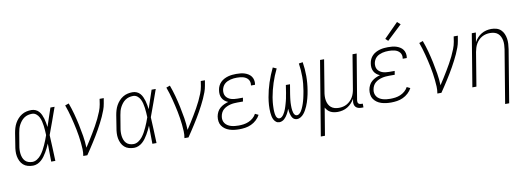

<svg xmlns="http://www.w3.org/2000/svg" viewBox="-69 -1204 5139 1869"><g transform="rotate(-10 2500.0 -269.5)"><path d="M170 8Q143 8 118 1Q93 -6 74.5 -22.5Q56 -39 45 -62Q34 -85 29.5 -110Q25 -135 26.5 -162Q28 -189 33 -215L52 -335Q56 -359 63 -383Q70 -407 82 -429Q94 -451 111.5 -470.5Q129 -490 151 -503.5Q173 -517 197.5 -522.5Q222 -528 246 -528Q268 -528 287.5 -519.5Q307 -511 320.5 -495.5Q334 -480 342.5 -461Q351 -442 357 -422Q363 -402 366.5 -380.5Q370 -359 373 -338Q388 -384 403.5 -429.5Q419 -475 434 -520H475Q451 -454 428 -388Q405 -322 380 -257Q384 -193 386 -128.5Q388 -64 391 0H350Q349 -45 349 -89.5Q349 -134 348 -179Q339 -158 329 -137.5Q319 -117 307.5 -97.5Q296 -78 282.5 -59.5Q269 -41 251.5 -25.5Q234 -10 212.5 -1Q191 8 170 8ZM170 -29Q194 -29 217 -43.5Q240 -58 256.5 -79Q273 -100 285.5 -122.5Q298 -145 308.5 -168.5Q319 -192 328.5 -215.5Q338 -239 346 -263Q345 -286 343.5 -309.5Q342 -333 339 -356Q336 -379 330.5 -401Q325 -423 315 -443Q305 -463 287 -477Q269 -491 246 -491Q226 -491 206 -486Q186 -481 168.5 -469Q151 -457 138 -440.5Q125 -424 115.5 -406Q106 -388 100.5 -368.5Q95 -349 92 -329L72 -209Q68 -189 67 -168Q66 -147 68.5 -127Q71 -107 78 -88.5Q85 -70 98 -56Q111 -42 130 -35.5Q149 -29 170 -29Z M667 0Q673 -34 671.5 -67.5Q670 -101 666.5 -134Q663 -167 658 -199.5Q653 -232 646.5 -264.5Q640 -297 632.5 -328.5Q625 -360 617 -391.5Q609 -423 599.5 -454Q590 -485 579 -515L616 -528Q636 -474 651 -418.5Q666 -363 678 -306.5Q690 -250 699.5 -192Q709 -134 711 -74Q732 -106 752 -137.5Q772 -169 791 -201Q810 -233 828.5 -265.5Q847 -298 863 -331.5Q879 -365 892.5 -399Q906 -433 912 -468L920 -520H961L952 -468Q947 -437 935.5 -406Q924 -375 910.5 -345Q897 -315 881.5 -285.5Q866 -256 850 -227Q834 -198 816.5 -169.5Q799 -141 781 -112.5Q763 -84 744.5 -56Q726 -28 707 0Z M1170 8Q1143 8 1118 1Q1093 -6 1074.5 -22.5Q1056 -39 1045 -62Q1034 -85 1029.5 -110Q1025 -135 1026.5 -162Q1028 -189 1033 -215L1052 -335Q1056 -359 1063 -383Q1070 -407 1082 -429Q1094 -451 1111.5 -470.5Q1129 -490 1151 -503.5Q1173 -517 1197.5 -522.5Q1222 -528 1246 -528Q1268 -528 1287.5 -519.5Q1307 -511 1320.5 -495.5Q1334 -480 1342.5 -461Q1351 -442 1357 -422Q1363 -402 1366.5 -380.5Q1370 -359 1373 -338Q1388 -384 1403.5 -429.5Q1419 -475 1434 -520H1475Q1451 -454 1428 -388Q1405 -322 1380 -257Q1384 -193 1386 -128.5Q1388 -64 1391 0H1350Q1349 -45 1349 -89.5Q1349 -134 1348 -179Q1339 -158 1329 -137.5Q1319 -117 1307.5 -97.5Q1296 -78 1282.5 -59.5Q1269 -41 1251.5 -25.5Q1234 -10 1212.5 -1Q1191 8 1170 8ZM1170 -29Q1194 -29 1217 -43.5Q1240 -58 1256.5 -79Q1273 -100 1285.5 -122.5Q1298 -145 1308.5 -168.5Q1319 -192 1328.5 -215.5Q1338 -239 1346 -263Q1345 -286 1343.5 -309.5Q1342 -333 1339 -356Q1336 -379 1330.5 -401Q1325 -423 1315 -443Q1305 -463 1287 -477Q1269 -491 1246 -491Q1226 -491 1206 -486Q1186 -481 1168.5 -469Q1151 -457 1138 -440.5Q1125 -424 1115.5 -406Q1106 -388 1100.5 -368.5Q1095 -349 1092 -329L1072 -209Q1068 -189 1067 -168Q1066 -147 1068.5 -127Q1071 -107 1078 -88.5Q1085 -70 1098 -56Q1111 -42 1130 -35.5Q1149 -29 1170 -29Z M1667 0Q1673 -34 1671.5 -67.5Q1670 -101 1666.5 -134Q1663 -167 1658 -199.5Q1653 -232 1646.5 -264.5Q1640 -297 1632.5 -328.5Q1625 -360 1617 -391.5Q1609 -423 1599.5 -454Q1590 -485 1579 -515L1616 -528Q1636 -474 1651 -418.5Q1666 -363 1678 -306.5Q1690 -250 1699.5 -192Q1709 -134 1711 -74Q1732 -106 1752 -137.5Q1772 -169 1791 -201Q1810 -233 1828.5 -265.5Q1847 -298 1863 -331.5Q1879 -365 1892.5 -399Q1906 -433 1912 -468L1920 -520H1961L1952 -468Q1947 -437 1935.5 -406Q1924 -375 1910.5 -345Q1897 -315 1881.5 -285.5Q1866 -256 1850 -227Q1834 -198 1816.5 -169.5Q1799 -141 1781 -112.5Q1763 -84 1744.5 -56Q1726 -28 1707 0Z M2209 8Q2184 8 2159.5 5Q2135 2 2112 -5.5Q2089 -13 2070 -26.5Q2051 -40 2038 -59Q2025 -78 2021.5 -102.5Q2018 -127 2022 -152Q2026 -174 2036.5 -195Q2047 -216 2065 -231.5Q2083 -247 2104.5 -257Q2126 -267 2148 -273Q2129 -280 2113.5 -293Q2098 -306 2089 -323.5Q2080 -341 2078 -361.5Q2076 -382 2080 -404Q2083 -424 2092 -443Q2101 -462 2116.5 -477.5Q2132 -493 2151.5 -503Q2171 -513 2191 -518.5Q2211 -524 2231.5 -526Q2252 -528 2271 -528Q2293 -528 2313.5 -526Q2334 -524 2353 -518Q2372 -512 2389 -501.5Q2406 -491 2417.5 -475.5Q2429 -460 2433.5 -439.5Q2438 -419 2435 -398Q2434 -397 2434 -395Q2434 -393 2433 -392H2394Q2394 -393 2394 -394Q2394 -395 2394 -396Q2397 -412 2393.5 -427Q2390 -442 2381 -453.5Q2372 -465 2359.5 -472.5Q2347 -480 2332.5 -484Q2318 -488 2302.5 -489.5Q2287 -491 2271 -491Q2256 -491 2240 -489.5Q2224 -488 2208.5 -484Q2193 -480 2177.5 -473Q2162 -466 2149.5 -454.5Q2137 -443 2129.5 -428Q2122 -413 2119 -398Q2116 -381 2118 -364.5Q2120 -348 2128 -335Q2136 -322 2149 -312.5Q2162 -303 2177 -298Q2192 -293 2208.5 -291Q2225 -289 2242 -289H2296L2290 -252H2235Q2218 -252 2200 -250.5Q2182 -249 2164 -244.5Q2146 -240 2128.5 -232Q2111 -224 2096.5 -211.5Q2082 -199 2073.5 -182Q2065 -165 2062 -147Q2058 -128 2061.5 -109.5Q2065 -91 2075.5 -76.5Q2086 -62 2101.5 -52.5Q2117 -43 2134.5 -38Q2152 -33 2170.5 -31Q2189 -29 2209 -29Q2233 -29 2258 -32.5Q2283 -36 2307 -46Q2331 -56 2351.5 -73.5Q2372 -91 2384 -114L2417 -98Q2403 -71 2379 -49Q2355 -27 2326.5 -14Q2298 -1 2268 3.5Q2238 8 2209 8Z M2605 8Q2586 8 2572 -3Q2558 -14 2550 -30Q2542 -46 2538.5 -63.5Q2535 -81 2533.5 -99Q2532 -117 2532 -136Q2532 -155 2533 -173.5Q2534 -192 2536.5 -211Q2539 -230 2542 -249Q2554 -320 2577 -390Q2600 -460 2633 -528L2669 -512Q2637 -447 2615 -379Q2593 -311 2581 -243Q2579 -231 2577.5 -219Q2576 -207 2574.5 -195Q2573 -183 2572.5 -171Q2572 -159 2571.5 -147.5Q2571 -136 2571 -124Q2571 -112 2572 -100.5Q2573 -89 2574.5 -77.5Q2576 -66 2580 -55.5Q2584 -45 2592 -37Q2600 -29 2612 -29Q2612 -29 2612 -29Q2612 -29 2612 -29Q2625 -29 2636 -38.5Q2647 -48 2654.5 -59.5Q2662 -71 2668 -83Q2674 -95 2678.5 -107.5Q2683 -120 2687 -132.5Q2691 -145 2694.5 -158Q2698 -171 2701.5 -183.5Q2705 -196 2707.5 -209Q2710 -222 2712 -234.5Q2714 -247 2717 -260L2729 -338H2770L2757 -260Q2755 -247 2753 -234.5Q2751 -222 2749.5 -209Q2748 -196 2746.5 -183.5Q2745 -171 2744.5 -158Q2744 -145 2744 -132.5Q2744 -120 2744.5 -107.5Q2745 -95 2747 -83Q2749 -71 2752.5 -59.5Q2756 -48 2764 -38.5Q2772 -29 2785 -29Q2797 -29 2808 -38Q2819 -47 2826.5 -58Q2834 -69 2839.5 -81Q2845 -93 2850 -105Q2855 -117 2859 -129.5Q2863 -142 2866.5 -154Q2870 -166 2873 -178.5Q2876 -191 2878.5 -203.5Q2881 -216 2883.5 -228.5Q2886 -241 2888 -253Q2900 -322 2900 -389.5Q2900 -457 2890 -522L2929 -528Q2940 -460 2940 -390Q2940 -320 2928 -249Q2925 -230 2921 -211Q2917 -192 2912 -173.5Q2907 -155 2901 -136Q2895 -117 2887 -99Q2879 -81 2869.5 -63.5Q2860 -46 2847 -30Q2834 -14 2816 -3Q2798 8 2780 8Q2767 8 2755.5 2.5Q2744 -3 2737 -12.5Q2730 -22 2725.5 -33Q2721 -44 2718 -56Q2715 -68 2713.5 -80.5Q2712 -93 2711 -106Q2706 -93 2700.5 -80.5Q2695 -68 2688 -56Q2681 -44 2673 -33Q2665 -22 2654.5 -12.5Q2644 -3 2631 2.5Q2618 8 2605 8Z M2977 215 3099 -520H3139L3088 -209Q3084 -188 3083 -166Q3082 -144 3085.5 -123.5Q3089 -103 3098 -84.5Q3107 -66 3122.5 -53Q3138 -40 3158 -34.5Q3178 -29 3200 -29Q3220 -29 3240.5 -33.5Q3261 -38 3279.5 -48.5Q3298 -59 3313.5 -74.5Q3329 -90 3339.5 -108.5Q3350 -127 3356 -147Q3362 -167 3365 -187L3420 -520H3461L3386 -71Q3385 -62 3386 -54Q3387 -46 3392 -40Q3397 -34 3405 -31.5Q3413 -29 3422 -29H3435V8H3416Q3399 8 3384 3.5Q3369 -1 3359 -12Q3349 -23 3346 -39Q3343 -55 3346 -71L3350 -93Q3337 -70 3319 -50.5Q3301 -31 3278.5 -17.5Q3256 -4 3231 2Q3206 8 3182 8Q3163 8 3144.5 4.5Q3126 1 3110.5 -7Q3095 -15 3083 -28Q3071 -41 3063 -56L3018 215Z M3709 8Q3684 8 3659.5 5Q3635 2 3612 -5.5Q3589 -13 3570 -26.5Q3551 -40 3538 -59Q3525 -78 3521.5 -102.5Q3518 -127 3522 -152Q3526 -174 3536.5 -195Q3547 -216 3565 -231.5Q3583 -247 3604.5 -257Q3626 -267 3648 -273Q3629 -280 3613.5 -293Q3598 -306 3589 -323.5Q3580 -341 3578 -361.5Q3576 -382 3580 -404Q3583 -424 3592 -443Q3601 -462 3616.5 -477.5Q3632 -493 3651.5 -503Q3671 -513 3691 -518.5Q3711 -524 3731.5 -526Q3752 -528 3771 -528Q3793 -528 3813.5 -526Q3834 -524 3853 -518Q3872 -512 3889 -501.5Q3906 -491 3917.5 -475.5Q3929 -460 3933.5 -439.5Q3938 -419 3935 -398Q3934 -397 3934 -395Q3934 -393 3933 -392H3894Q3894 -393 3894 -394Q3894 -395 3894 -396Q3897 -412 3893.5 -427Q3890 -442 3881 -453.5Q3872 -465 3859.5 -472.5Q3847 -480 3832.5 -484Q3818 -488 3802.5 -489.5Q3787 -491 3771 -491Q3756 -491 3740 -489.5Q3724 -488 3708.5 -484Q3693 -480 3677.5 -473Q3662 -466 3649.5 -454.5Q3637 -443 3629.5 -428Q3622 -413 3619 -398Q3616 -381 3618 -364.5Q3620 -348 3628 -335Q3636 -322 3649 -312.5Q3662 -303 3677 -298Q3692 -293 3708.5 -291Q3725 -289 3742 -289H3796L3790 -252H3735Q3718 -252 3700 -250.5Q3682 -249 3664 -244.5Q3646 -240 3628.5 -232Q3611 -224 3596.5 -211.5Q3582 -199 3573.5 -182Q3565 -165 3562 -147Q3558 -128 3561.5 -109.5Q3565 -91 3575.5 -76.5Q3586 -62 3601.5 -52.5Q3617 -43 3634.5 -38Q3652 -33 3670.5 -31Q3689 -29 3709 -29Q3733 -29 3758 -32.5Q3783 -36 3807 -46Q3831 -56 3851.5 -73.5Q3872 -91 3884 -114L3917 -98Q3903 -71 3879 -49Q3855 -27 3826.5 -14Q3798 -1 3768 3.5Q3738 8 3709 8ZM3785 -588 3760 -612 3901 -754 3932 -726Z M4167 0Q4173 -34 4171.5 -67.5Q4170 -101 4166.5 -134Q4163 -167 4158 -199.5Q4153 -232 4146.5 -264.5Q4140 -297 4132.5 -328.5Q4125 -360 4117 -391.5Q4109 -423 4099.5 -454Q4090 -485 4079 -515L4116 -528Q4136 -474 4151 -418.5Q4166 -363 4178 -306.5Q4190 -250 4199.5 -192Q4209 -134 4211 -74Q4232 -106 4252 -137.5Q4272 -169 4291 -201Q4310 -233 4328.5 -265.5Q4347 -298 4363 -331.5Q4379 -365 4392.5 -399Q4406 -433 4412 -468L4420 -520H4461L4452 -468Q4447 -437 4435.5 -406Q4424 -375 4410.5 -345Q4397 -315 4381.5 -285.5Q4366 -256 4350 -227Q4334 -198 4316.5 -169.5Q4299 -141 4281 -112.5Q4263 -84 4244.5 -56Q4226 -28 4207 0Z M4799 215 4886 -311Q4889 -332 4890 -354Q4891 -376 4887.5 -396.5Q4884 -417 4875 -435.5Q4866 -454 4851 -467Q4836 -480 4815.5 -485.5Q4795 -491 4773 -491Q4753 -491 4733 -486.5Q4713 -482 4694 -471.5Q4675 -461 4660 -445.5Q4645 -430 4634.5 -411.5Q4624 -393 4618 -373Q4612 -353 4608 -333L4553 0H4513L4599 -520H4639L4624 -427Q4636 -450 4654 -469.5Q4672 -489 4694.5 -502.5Q4717 -516 4742 -522Q4767 -528 4792 -528Q4818 -528 4843 -521Q4868 -514 4886 -497Q4904 -480 4914 -457Q4924 -434 4928 -409Q4932 -384 4930.5 -357.5Q4929 -331 4925 -305L4839 215Z"/></g></svg>

Font: Iosevka SS04 Extralight
Style: Italic
Weight: 200
Italic angle: -9°
Monospace: yes
Designer: Belleve Invis
Foundry: Belleve Invis
Version: Version 19.0.0; ttfautohint (v1.8.4)